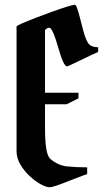

<svg xmlns="http://www.w3.org/2000/svg" viewBox="-20 -790 444 810"><path d="M188 -672.9Q178.2 -672.9 169.9 -663.1V-398.9H311V-375L260.7 -350.1H169.9V-250Q169.9 -139.2 191.9 -120.1Q224.6 -91.8 263.7 -87.9Q302.7 -84 347.7 -84V-55.2Q343.3 -55.2 273.9 -27.8Q204.6 0 189.9 0Q174.3 0 150.9 -13.2Q127.4 -26.4 104.2 -48.1Q81.1 -69.8 65.4 -96.9Q49.8 -124 49.8 -151.9V-678.2Q49.8 -681.2 72.5 -691.2Q95.2 -701.2 129.6 -714.4Q164.1 -727.5 199.7 -740.5Q235.4 -753.4 262.2 -761.7Q289.1 -770 295.9 -770Q300.3 -770 305.9 -753.9Q311.5 -737.8 317.4 -714.6Q323.2 -691.4 328.6 -670.9Q338.9 -629.9 350.3 -610.4Q361.8 -590.8 394 -590.8V-570.8Q371.6 -561.5 319.3 -535.6Q266.1 -509.8 262.7 -509.8Q248 -509.8 225.1 -591.3Q201.7 -672.9 188 -672.9Z"/></svg>

Font: Bokor
Style: Regular
Weight: 400
Designer: Danh Hong
Foundry: Danh Hong
Version: Version 8.002; ttfautohint (v1.8.3)